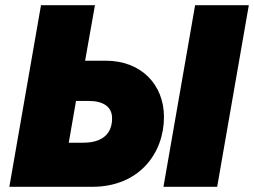

<svg xmlns="http://www.w3.org/2000/svg" viewBox="-20 -720 979 740"><path d="M16 0H335C518 0 612 -131 612 -269C612 -394 524 -486 388 -486H308L346 -700H138ZM610 0H817L939 -700H732ZM245 -170 273 -331H321C379 -331 412 -308 412 -264C412 -204 374 -170 301 -170Z"/></svg>

Font: Fixel Display 20240404 Black
Style: Italic
Weight: 900
Italic angle: -10°
Designer: AlfaBravo + MacPaw
Foundry: Kyrylo Tkachov, Marchela Mozhyna, Serhii Makarenko, Maria Weinstein, Zakhar Kryvoshyya
Version: Version 1.211;Glyphs 3.2 (3225)